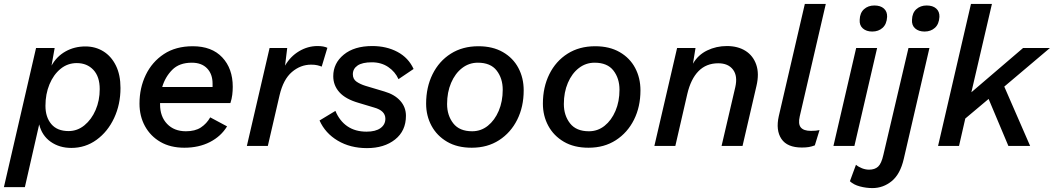

<svg xmlns="http://www.w3.org/2000/svg" viewBox="-46 -745 5379 980"><path d="M-26 210 138 -500H233L217 -410Q243 -457 288.5 -482.5Q334 -508 390 -508Q441 -508 481.5 -483Q522 -458 545.5 -410.5Q569 -363 569 -296Q569 -212 536.5 -142.5Q504 -73 447 -31.5Q390 10 318 10Q257 10 212.5 -21.5Q168 -53 154 -110L81 210ZM304 -76Q349 -76 385 -105.5Q421 -135 442 -183.5Q463 -232 463 -290Q463 -354 430.5 -388.5Q398 -423 346 -423Q299 -423 263 -393.5Q227 -364 206.5 -314.5Q186 -265 186 -205Q186 -147 216 -111.5Q246 -76 304 -76Z M895 9Q824 9 773 -20.5Q722 -50 694 -101Q666 -152 666 -216Q666 -296 698 -362.5Q730 -429 790.5 -469Q851 -509 938 -509Q1035 -509 1088.5 -452Q1142 -395 1142 -302Q1142 -282 1139.5 -261Q1137 -240 1130 -219H771Q771 -216 771 -212Q771 -150 807 -112.5Q843 -75 903 -75Q950 -75 979.5 -94.5Q1009 -114 1027 -146L1113 -100Q1082 -49 1025.5 -20Q969 9 895 9ZM933 -425Q869 -425 833 -388.5Q797 -352 782 -301H1039Q1039 -309 1039 -318Q1039 -367 1011 -396Q983 -425 933 -425Z M1214 0 1330 -500H1420L1409 -410Q1436 -457 1480.5 -483.5Q1525 -510 1575 -510Q1606 -510 1625 -501L1596 -405Q1586 -409 1573.5 -412Q1561 -415 1542 -415Q1488 -415 1444 -377.5Q1400 -340 1381 -259L1321 0Z M1827 11Q1742 11 1678 -27Q1614 -65 1585 -130L1666 -179Q1687 -128 1727 -100.5Q1767 -73 1825 -73Q1871 -73 1896 -91Q1921 -109 1921 -139Q1921 -180 1864 -196L1784 -220Q1718 -239 1686.5 -274Q1655 -309 1655 -356Q1655 -422 1708.5 -466Q1762 -510 1854 -510Q1927 -510 1983 -480Q2039 -450 2065 -393L1988 -341Q1971 -379 1935.5 -403Q1900 -427 1852 -427Q1803 -427 1779 -410.5Q1755 -394 1755 -366Q1755 -341 1774 -328Q1793 -315 1819 -307L1916 -278Q1968 -263 1997 -230.5Q2026 -198 2026 -154Q2026 -77 1970.5 -33Q1915 11 1827 11Z M2362 9Q2288 9 2236 -21.5Q2184 -52 2156.5 -103Q2129 -154 2129 -216Q2129 -300 2162 -366.5Q2195 -433 2255 -471Q2315 -509 2396 -509Q2469 -509 2521 -479Q2573 -449 2600 -398Q2627 -347 2627 -284Q2627 -200 2594 -134Q2561 -68 2501.5 -29.5Q2442 9 2362 9ZM2364 -75Q2409 -75 2444 -103Q2479 -131 2499.5 -179Q2520 -227 2520 -287Q2520 -345 2489 -385Q2458 -425 2393 -425Q2348 -425 2312.5 -397.5Q2277 -370 2256.5 -322Q2236 -274 2236 -214Q2236 -156 2267.5 -115.5Q2299 -75 2364 -75Z M2958 9Q2884 9 2832 -21.5Q2780 -52 2752.5 -103Q2725 -154 2725 -216Q2725 -300 2758 -366.5Q2791 -433 2851 -471Q2911 -509 2992 -509Q3065 -509 3117 -479Q3169 -449 3196 -398Q3223 -347 3223 -284Q3223 -200 3190 -134Q3157 -68 3097.5 -29.5Q3038 9 2958 9ZM2960 -75Q3005 -75 3040 -103Q3075 -131 3095.5 -179Q3116 -227 3116 -287Q3116 -345 3085 -385Q3054 -425 2989 -425Q2944 -425 2908.5 -397.5Q2873 -370 2852.5 -322Q2832 -274 2832 -214Q2832 -156 2863.5 -115.5Q2895 -75 2960 -75Z M3294 0 3410 -500H3504L3491 -420Q3517 -465 3563.5 -487.5Q3610 -510 3664 -510Q3720 -510 3759 -485.5Q3798 -461 3814 -415Q3830 -369 3815 -306L3744 0H3637L3707 -300Q3720 -357 3695.5 -389.5Q3671 -422 3620 -422Q3559 -422 3519.5 -382Q3480 -342 3462 -265L3401 0Z M4047 8Q3972 8 3942.5 -36Q3913 -80 3929 -152L4062 -725H4169L4036 -151Q4027 -112 4041.5 -94.5Q4056 -77 4093 -77Q4121 -77 4137 -81L4113 -3Q4097 3 4082.5 5.5Q4068 8 4047 8Z M4406 -584Q4376 -584 4358 -600Q4340 -616 4342 -644Q4343 -679 4364 -698Q4385 -717 4417 -717Q4448 -717 4465.5 -701.5Q4483 -686 4482 -659Q4480 -622 4459 -603Q4438 -584 4406 -584ZM4431 -500 4315 0H4208L4324 -500Z M4673 -584Q4643 -584 4625 -600Q4607 -616 4609 -644Q4610 -679 4631 -698Q4652 -717 4684 -717Q4715 -717 4732.5 -701.5Q4750 -686 4749 -659Q4747 -622 4726 -603Q4705 -584 4673 -584ZM4407 215Q4375 215 4343 206.5Q4311 198 4292 180L4323 96Q4336 107 4354 114Q4372 121 4390 121Q4419 121 4436 105.5Q4453 90 4463 45L4591 -500H4698L4567 66Q4549 144 4505.5 179.5Q4462 215 4407 215Z M5313 -500 5080 -303 5212 0H5101L5000 -240L4881 -140L4849 0H4742L4910 -725H5017L4912 -274L5176 -500Z"/></svg>

Font: Work Sans Medium
Style: Italic
Weight: 500
Italic angle: -13°
Designer: Wei Huang
Foundry: Wei Huang
Version: Version 2.012; ttfautohint (v1.8.3)